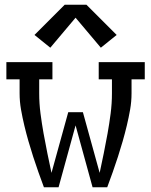

<svg xmlns="http://www.w3.org/2000/svg" viewBox="-20 -793 640 813"><path d="M166 0Q154 -32 142.5 -64.5Q131 -97 120.5 -129.5Q110 -162 100.5 -195Q91 -228 83 -261.5Q75 -295 69 -329Q63 -363 63 -398V-457H7V-530H202V-457H146V-398Q146 -355 151.5 -312.5Q157 -270 164.5 -228Q172 -186 180.5 -144.5Q189 -103 198 -61L269 -318H331L402 -61Q411 -103 419.5 -144.5Q428 -186 435.5 -228Q443 -270 448.5 -312.5Q454 -355 454 -398V-457H398V-530H593V-457H537V-398Q537 -363 531 -329Q525 -295 517 -261.5Q509 -228 499.5 -195Q490 -162 479.5 -129.5Q469 -97 457.5 -64.5Q446 -32 434 0H372L300 -262L228 0ZM193 -591 126 -645 254 -773H346L474 -645L407 -591L300 -718Z"/></svg>

Font: Iosevka Curly Slab Extended
Style: Regular
Weight: 400
Width: 7
Monospace: yes
Designer: Belleve Invis
Foundry: Belleve Invis
Version: Version 11.1.0; ttfautohint (v1.8.3)